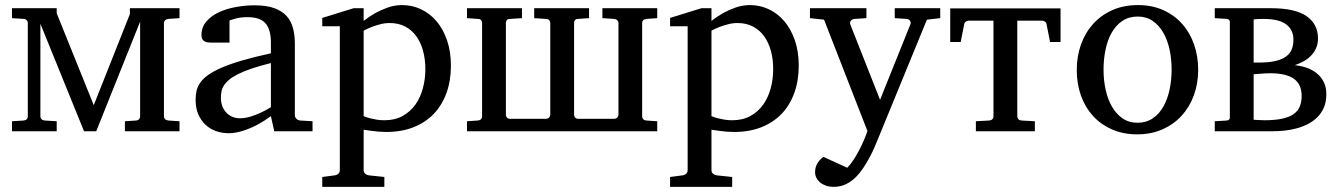

<svg xmlns="http://www.w3.org/2000/svg" viewBox="-20 -514 5249 752"><path d="M469.2 0V-39.1L513.2 -42Q521.5 -43 525.1 -47.6Q528.8 -52.2 528.8 -57.1V-429.2L356.9 0H309.1L138.2 -420.9V-57.1Q138.2 -52.2 142.3 -47.6Q146.5 -43 154.8 -42L202.1 -39.1V0H26.9V-39.1L73.2 -42Q81.5 -43 85.2 -47.6Q88.9 -52.2 88.9 -57.1V-424.8Q88.9 -429.7 85.2 -434.3Q81.5 -439 73.2 -439.9L26.9 -442.9V-481.9H202.1V-461.9L347.2 -102.1L488.8 -459V-481.9H683.1V-442.9L639.2 -439.9Q630.9 -439 626.5 -434.3Q622.1 -429.7 622.1 -424.8V-57.1Q622.1 -52.2 626.5 -47.6Q630.9 -43 639.2 -42L683.1 -39.1V0Z M1041 -267.1Q996.1 -255.9 964.1 -244.9Q932.1 -233.9 910.2 -222.7Q888.2 -211.4 875.5 -200.2Q862.8 -189 856 -177.5Q849.1 -166 847.2 -154.1Q845.2 -142.1 845.2 -129.9Q845.2 -114.3 850.1 -100.1Q855 -85.9 864.5 -75Q874 -64 887.9 -57.4Q901.9 -50.8 919.9 -50.8Q939.9 -50.8 961.4 -57.4Q982.9 -64 1000.5 -72.3Q1021 -81.5 1041 -94.2ZM1054.2 0 1041 -59.1Q1015.1 -40 987.8 -25.4Q976.1 -19 962.4 -13.2Q948.7 -7.3 934.6 -2.7Q920.4 2 905.5 4.9Q890.6 7.8 876 7.8Q849.1 7.8 825.4 -0.7Q801.8 -9.3 784.2 -26.1Q766.6 -43 756.3 -67.1Q746.1 -91.3 746.1 -123Q746.1 -141.6 749.8 -158.2Q753.4 -174.8 764.4 -190.4Q775.4 -206.1 795.4 -220.5Q815.4 -234.9 848.1 -249Q880.9 -263.2 928.2 -277.1Q975.6 -291 1041 -305.2V-348.1Q1041 -398.4 1019.8 -422.6Q998.5 -446.8 950.2 -446.8Q923.8 -446.8 905.3 -441.9Q886.7 -437 878.9 -434.1V-347.2H806.2Q799.3 -347.2 792.7 -348.1Q786.1 -349.1 780.8 -352.3Q775.4 -355.5 772.2 -361.1Q769 -366.7 769 -376Q769 -406.7 787.6 -429Q806.2 -451.2 835.9 -465.3Q865.7 -479.5 902.8 -486.3Q939.9 -493.2 977.1 -493.2Q1023.4 -493.2 1054 -482.2Q1084.5 -471.2 1102.3 -451.4Q1120.1 -431.6 1127.4 -404.3Q1134.8 -377 1134.8 -344.2V-64Q1134.8 -54.7 1140.9 -48.8Q1147 -43 1155.8 -42L1204.1 -39.1V0Z M1646 -243.2Q1646 -281.7 1637 -314.9Q1627.9 -348.1 1610.4 -372.3Q1592.8 -396.5 1566.7 -410.2Q1540.5 -423.8 1506.3 -423.8Q1487.3 -423.8 1469 -418.9Q1450.7 -414.1 1436.5 -408.7Q1419.9 -402.3 1404.3 -394V-59.1Q1416 -54.2 1429.2 -50.8Q1440.4 -47.9 1455.1 -45.4Q1469.7 -43 1485.4 -43Q1526.4 -43 1556.6 -59.6Q1586.9 -76.2 1606.7 -104Q1626.5 -131.8 1636.2 -168Q1646 -204.1 1646 -243.2ZM1746.1 -256.8Q1746.1 -198.2 1728.8 -150.1Q1711.4 -102.1 1679 -68.1Q1646.5 -34.2 1599.4 -15.6Q1552.2 2.9 1493.2 2.9Q1479.5 2.9 1463.9 1.7Q1448.2 0.5 1435.1 -1.5Q1419.4 -3.4 1404.3 -5.9V151.9Q1404.3 161.1 1410.6 166.5Q1417 171.9 1426.3 172.9L1485.4 179.2V217.8H1242.2V179.2L1290 172.9Q1299.3 171.9 1305.2 166.5Q1311 161.1 1311 151.9V-411.1H1242.2V-443.8L1365.2 -481.9H1404.3V-432.1Q1425.8 -449.2 1450.2 -462.9Q1471.2 -474.6 1498.5 -484.4Q1525.9 -494.1 1555.2 -494.1Q1593.8 -494.1 1628.4 -478Q1663.1 -461.9 1689.2 -431.4Q1715.3 -400.9 1730.7 -356.7Q1746.1 -312.5 1746.1 -256.8Z M1809.1 0V-39.1L1851.1 -42Q1860.4 -43 1864.3 -47.6Q1868.2 -52.2 1868.2 -57.1V-424.8Q1868.2 -430.2 1864.3 -435.1Q1860.4 -439.9 1851.1 -439.9L1809.1 -442.9V-481.9H2024.4V-442.9L1977.1 -439.9Q1968.8 -439.9 1965.1 -435.1Q1961.4 -430.2 1961.4 -424.8V-64Q1961.4 -59.6 1965.1 -54.2Q1968.8 -48.8 1977.1 -48.8H2118.2Q2126.5 -48.8 2130.9 -54.2Q2135.3 -59.6 2135.3 -64V-424.8Q2135.3 -430.2 2130.9 -435.1Q2126.5 -439.9 2118.2 -439.9L2072.3 -442.9V-481.9H2287.1V-442.9L2244.1 -439.9Q2235.8 -439.9 2232.2 -435.1Q2228.5 -430.2 2228.5 -424.8V-64Q2228.5 -59.6 2232.2 -54.2Q2235.8 -48.8 2244.1 -48.8H2385.3Q2393.6 -48.8 2397.9 -54.2Q2402.3 -59.6 2402.3 -64V-424.8Q2402.3 -430.2 2397.9 -434.6Q2393.6 -439 2385.3 -439.9L2339.4 -442.9V-481.9H2554.2V-442.9L2511.2 -439.9Q2502.9 -439 2499 -434.6Q2495.1 -430.2 2495.1 -424.8V-57.1Q2495.1 -52.2 2499 -47.6Q2502.9 -43 2511.2 -42L2554.2 -39.1V0Z M3008.3 -243.2Q3008.3 -281.7 2999.3 -314.9Q2990.2 -348.1 2972.7 -372.3Q2955.1 -396.5 2929 -410.2Q2902.8 -423.8 2868.7 -423.8Q2849.6 -423.8 2831.3 -418.9Q2813 -414.1 2798.8 -408.7Q2782.2 -402.3 2766.6 -394V-59.1Q2778.3 -54.2 2791.5 -50.8Q2802.7 -47.9 2817.4 -45.4Q2832 -43 2847.7 -43Q2888.7 -43 2918.9 -59.6Q2949.2 -76.2 2969 -104Q2988.8 -131.8 2998.5 -168Q3008.3 -204.1 3008.3 -243.2ZM3108.4 -256.8Q3108.4 -198.2 3091.1 -150.1Q3073.7 -102.1 3041.3 -68.1Q3008.8 -34.2 2961.7 -15.6Q2914.6 2.9 2855.5 2.9Q2841.8 2.9 2826.2 1.7Q2810.5 0.5 2797.4 -1.5Q2781.7 -3.4 2766.6 -5.9V151.9Q2766.6 161.1 2772.9 166.5Q2779.3 171.9 2788.6 172.9L2847.7 179.2V217.8H2604.5V179.2L2652.3 172.9Q2661.6 171.9 2667.5 166.5Q2673.3 161.1 2673.3 151.9V-411.1H2604.5V-443.8L2727.5 -481.9H2766.6V-432.1Q2788.1 -449.2 2812.5 -462.9Q2833.5 -474.6 2860.8 -484.4Q2888.2 -494.1 2917.5 -494.1Q2956.1 -494.1 2990.7 -478Q3025.4 -461.9 3051.5 -431.4Q3077.6 -400.9 3093 -356.7Q3108.4 -312.5 3108.4 -256.8Z M3610.4 -437 3418.5 30.8Q3413.6 43 3405.5 61.8Q3397.5 80.6 3386.5 101.3Q3375.5 122.1 3361.8 142.8Q3348.1 163.6 3332.5 179.2Q3314.5 197.3 3293 207.5Q3271.5 217.8 3245.6 217.8Q3228 217.8 3214.4 212.9Q3200.7 208 3191.4 200Q3182.1 191.9 3177.2 181.6Q3172.4 171.4 3172.4 160.2Q3172.4 143.1 3179.9 128.7Q3187.5 114.3 3204.6 100.1L3298.3 143.1Q3310.5 130.9 3322.5 112.8Q3334.5 94.7 3344.7 75Q3355 55.2 3363.5 35.4Q3372.1 15.6 3377.4 -1L3207.5 -437L3152.3 -442.9V-481.9H3373.5V-442.9L3325.7 -439.9Q3317.4 -439 3312.5 -432.6Q3307.6 -426.3 3310.5 -418L3426.8 -123L3545.4 -418Q3548.8 -425.8 3544.4 -432.4Q3540 -439 3531.7 -439.9L3484.4 -442.9V-481.9H3662.6V-442.9Z M4133.8 -481V-349.6H4092.8L4078.6 -420.9Q4077.6 -426.3 4072 -429.7Q4066.4 -433.1 4062 -433.1H3964.4V-57.1Q3964.4 -52.2 3968.3 -47.6Q3972.2 -43 3981.4 -42L4033.2 -39.1V0H3802.2V-39.1L3854 -42Q3863.3 -43 3867.2 -47.6Q3871.1 -52.2 3871.1 -57.1V-433.1H3773.4Q3769 -433.1 3763.4 -429.7Q3757.8 -426.3 3756.8 -420.9L3742.7 -349.6H3701.7V-481Z M4568.8 -241.2Q4568.8 -282.2 4560.8 -319.8Q4552.7 -357.4 4536.1 -386.2Q4519.5 -415 4494.6 -432.1Q4469.7 -449.2 4436 -449.2Q4401.4 -449.2 4376 -432.1Q4350.6 -415 4334.2 -386.2Q4317.9 -357.4 4310.1 -319.8Q4302.2 -282.2 4302.2 -241.2Q4302.2 -200.7 4310.3 -163.1Q4318.4 -125.5 4335 -96.7Q4351.6 -67.9 4376.5 -50.5Q4401.4 -33.2 4435.1 -33.2Q4469.2 -33.2 4494.6 -50.3Q4520 -67.4 4536.4 -96.2Q4552.7 -125 4560.8 -162.6Q4568.8 -200.2 4568.8 -241.2ZM4672.9 -240.2Q4672.9 -187 4656 -140.9Q4639.2 -94.7 4608.2 -60.8Q4577.1 -26.9 4533 -7.3Q4488.8 12.2 4434.1 12.2Q4379.4 12.2 4335.4 -7.1Q4291.5 -26.4 4260.7 -60.1Q4230 -93.8 4213.6 -139.9Q4197.3 -186 4197.3 -240.2Q4197.3 -293.5 4213.9 -339.8Q4230.5 -386.2 4261.7 -420.7Q4293 -455.1 4337.2 -474.6Q4381.3 -494.1 4437 -494.1Q4492.7 -494.1 4536.6 -474.1Q4580.6 -454.1 4610.8 -419.7Q4641.1 -385.3 4657 -339.1Q4672.9 -293 4672.9 -240.2Z M5045.9 -358.9Q5045.9 -397.5 5017.3 -418.7Q4988.8 -439.9 4928.2 -439.9Q4917.5 -439.9 4907.2 -439.5Q4897 -439 4890.1 -438V-269H4911.1Q4949.7 -269 4975.6 -275.1Q5001.5 -281.2 5017.1 -292.7Q5032.7 -304.2 5039.3 -320.8Q5045.9 -337.4 5045.9 -358.9ZM5078.1 -138.2Q5078.1 -183.6 5047.9 -205.3Q5017.6 -227.1 4954.1 -227.1Q4945.8 -227.1 4936.5 -226.6Q4927.2 -226.1 4918.5 -225.3Q4909.7 -224.6 4902.3 -224.1Q4895 -223.6 4890.1 -223.1V-44.9Q4897.5 -44.9 4910.2 -43.9Q4922.9 -43 4932.1 -43Q4973.6 -43 5001.7 -49.1Q5029.8 -55.2 5046.6 -67.1Q5063.5 -79.1 5070.8 -96.9Q5078.1 -114.7 5078.1 -138.2ZM5174.8 -145Q5174.8 -115.2 5165.3 -93Q5155.8 -70.8 5139.4 -54.7Q5123 -38.6 5101.8 -27.8Q5080.6 -17.1 5057.6 -11Q5034.7 -4.9 5011 -2.4Q4987.3 0 4966.8 0H4737.8V-39.1L4785.2 -42Q4792 -43 4794.4 -46.1Q4796.9 -49.3 4796.9 -53.2V-429.2Q4796.9 -432.1 4794.4 -435.5Q4792 -439 4785.2 -439.9L4737.8 -442.9V-481.9H4957Q5052.7 -481.9 5097.4 -450.7Q5142.1 -419.4 5142.1 -363.8Q5142.1 -340.8 5134 -323.7Q5126 -306.6 5112.8 -293.9Q5099.6 -281.2 5083.5 -272.7Q5067.4 -264.2 5051.3 -258.8Q5074.7 -256.3 5097.2 -248.8Q5119.6 -241.2 5136.7 -227.5Q5153.8 -213.9 5164.3 -193.6Q5174.8 -173.3 5174.8 -145Z"/></svg>

Font: Charis SIL CyrE
Style: Regular
Weight: 400
Foundry: SIL International
Version: Version 5.000